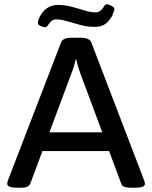

<svg xmlns="http://www.w3.org/2000/svg" viewBox="-20 -879 714 901"><path d="M62 2Q36 2 25 -3Q14 -8 14 -16Q14 -23 17 -32L267 -681Q275 -702 318 -702H356Q399 -702 408 -681L657 -31Q660 -23 660 -16Q660 2 615 2H595Q578 2 565.5 -1.5Q553 -5 549 -17L492 -170H179L122 -17Q117 -6 106 -2Q95 2 79 2ZM313 -529 212 -258H460L359 -529Q353 -545 347 -564.5Q341 -584 338 -600H335Q328 -566 313 -529ZM192 -751Q185 -751 171.5 -756.5Q158 -762 158 -771Q158 -776 159 -781Q160 -786 162 -791Q178 -826 201 -841Q224 -856 250 -856Q283 -856 315.5 -847.5Q348 -839 376.5 -830Q405 -821 426 -821Q444 -821 453.5 -830.5Q463 -840 468.5 -849.5Q474 -859 481 -859Q490 -859 503.5 -851.5Q517 -844 517 -837Q517 -834 514.5 -826.5Q512 -819 507 -806Q494 -782 475.5 -767.5Q457 -753 425 -753Q390 -753 356.5 -762Q323 -771 294.5 -779.5Q266 -788 245 -788Q229 -788 220 -779Q211 -770 205 -760.5Q199 -751 192 -751Z"/></svg>

Font: Asap Semi Expanded Medium
Style: Regular
Weight: 500
Width: 6
Designer: Pablo Cosgaya
Foundry: Omnibus-Type
Version: Version 3.001; ttfautohint (v1.8.4.7-5d5b)